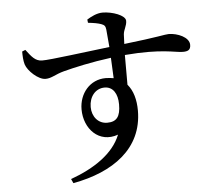

<svg xmlns="http://www.w3.org/2000/svg" viewBox="-57 -856 1115 990"><g transform="rotate(-5 500.0 -360.5)"><path d="M484 -224C438 -224 406 -262 406 -312C406 -365 438 -406 486 -406C529 -406 553 -369 553 -313C553 -250 533 -224 484 -224ZM496 -454C414 -454 358 -386 358 -304C358 -203 434 -122 534 -158C496 -62 395 5 273 49L283 71C491 33 647 -76 647 -273C647 -328 634 -377 605 -410V-564C796 -580 865 -554 904 -554C930 -554 945 -560 945 -587C945 -627 884 -652 839 -652C821 -652 783 -641 607 -621L609 -670C611 -695 627 -713 627 -739C627 -768 559 -792 509 -792C479 -792 449 -776 428 -763L430 -746C459 -743 482 -739 498 -733C514 -727 519 -721 521 -703L529 -612C414 -599 218 -572 177 -573C142 -574 125 -597 96 -635L79 -628C79 -607 80 -581 86 -561C97 -526 150 -477 187 -477C219 -477 239 -496 285 -508C338 -522 431 -543 532 -556L537 -450C525 -452 511 -454 496 -454Z"/></g></svg>

Font: Noto Serif CJK JP SemiBold
Style: Regular
Weight: 600
Designer: Ryoko NISHIZUKA 西塚涼子 (kana & ideographs); Frank Grießhammer (Latin, Greek & Cyrillic); Wenlong ZHANG 张文龙 (bopomofo); San
Foundry: Adobe
Version: Version 2.001;hotconv 1.1.0;makeotfexe 2.6.0